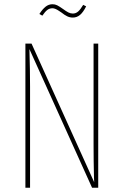

<svg xmlns="http://www.w3.org/2000/svg" viewBox="-20 -887 584 907"><path d="M444 0H415L119 -655Q122 -553 122 -477V0H100V-681H129L425 -26Q425 -40 424 -48Q422 -128 422 -205V-681H444ZM270 -828Q267 -830 258 -836Q249 -842 241.5 -845Q234 -848 228 -848Q214 -848 203.5 -840Q193 -832 180 -813L166 -821Q181 -844 195.5 -855.5Q210 -867 228 -867Q240 -867 250 -862Q260 -857 277 -845Q292 -834 302.5 -828.5Q313 -823 324 -823Q338 -823 349 -832.5Q360 -842 373 -864L387 -857Q373 -829 358 -816.5Q343 -804 324 -804Q310 -804 297.5 -810Q285 -816 270 -828Z"/></svg>

Font: Fira Sans Extra Condensed Thin
Style: Regular
Weight: 250
Width: 1
Designer: Carrois Corporate & Edenspiekermann AG
Foundry: Carrois Corporate GbR & Edenspiekermann AG
Version: Version 4.203